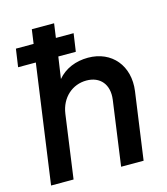

<svg xmlns="http://www.w3.org/2000/svg" viewBox="-112 -845 812 932"><g transform="rotate(-15 293.5 -378.5)"><path d="M29 0H142L186 -318C197 -398 256 -448 326 -448C395 -448 436 -400 426 -325L381 0H494L541 -337C558 -461 482 -553 362 -553C301 -553 246 -531 209 -487L225 -596H313L326 -686H237L247 -757H135L125 -686H36L23 -596H112Z"/></g></svg>

Font: Mluvka SemiBold
Style: Italic
Weight: 600
Italic angle: -8°
Designer: Modified by Jiří Krblich, Original typeface by Gumpita Rahayu
Foundry: Gumpita Rahayu & Jiří Krblich
Version: Version 2.000;Glyphs 3.1.1 (3134)